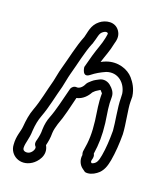

<svg xmlns="http://www.w3.org/2000/svg" viewBox="-113 -824 763 917"><g transform="rotate(15 268.5 -365.5)"><path d="M407 -70C403 -71 398 -76 403 -87C407 -96 409 -108 404 -117C416 -167 421 -210 419 -272C416 -327 412 -355 417 -401C419 -425 403 -443 397 -449C382 -468 357 -475 336 -465C330 -462 316 -458 303 -448C292 -440 285 -435 280 -426C271 -410 255 -399 242 -402C230 -404 218 -396 214 -385C194 -330 178 -275 155 -229C147 -213 140 -191 137 -165C136 -146 131 -128 125 -111C120 -100 118 -88 126 -78C132 -71 124 -52 108 -43C95 -36 72 -39 73 -57C74 -83 89 -106 93 -146C98 -178 105 -202 116 -225C141 -277 156 -333 176 -386C185 -413 189 -432 197 -454C219 -512 236 -573 261 -621L262 -622C278 -659 278 -677 294 -687C310 -698 319 -692 320 -689C321 -687 319 -679 315 -665C306 -633 290 -605 276 -568C268 -547 261 -528 253 -505C253 -505 253 -450 291 -476C312 -490 334 -500 360 -509C418 -524 458 -478 461 -428L460 -405C456 -361 465 -286 464 -246C460 -200 454 -157 444 -120C436 -90 429 -75 407 -70ZM372 -33 386 -21C404 -15 427 -22 443 -32C474 -50 484 -80 492 -108C503 -149 510 -195 514 -242V-243C516 -291 506 -366 509 -401L511 -426V-429C509 -467 494 -494 479 -515C455 -548 403 -572 347 -557C338 -555 332 -552 322 -548C335 -581 351 -609 363 -651C367 -662 378 -687 364 -713C342 -754 293 -747 266 -729C229 -705 226 -667 216 -643C189 -590 171 -527 150 -472C140 -446 136 -426 128 -402C108 -348 93 -293 71 -247C57 -218 50 -188 44 -153C40 -129 23 -103 23 -59C21 -7 76 31 132 1C155 -11 195 -49 173 -97C179 -115 185 -135 187 -161C189 -177 195 -192 201 -208C223 -253 238 -303 255 -352C286 -356 308 -377 321 -397C334 -408 335 -409 356 -419C357 -419 356 -419 357 -418C363 -410 367 -406 367 -405C362 -354 367 -321 369 -270C371 -209 366 -168 353 -120C353 -119 349 -111 353 -96C347 -74 354 -48 372 -33Z"/></g></svg>

Font: Dictator
Style: Stencil
Weight: 500
Version: Version MIL.1277